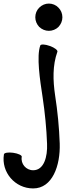

<svg xmlns="http://www.w3.org/2000/svg" viewBox="-72 -806 402 1077"><path d="M278 -709C278 -730 270 -749 256 -763C242 -778 222 -786 202 -786C182 -786 163 -778 148 -763C134 -749 126 -730 126 -709C126 -689 134 -670 148 -655C163 -641 182 -633 202 -633C222 -633 242 -641 256 -655C270 -670 278 -689 278 -709ZM154 -551C132 -490 152 -358 167 -261C180 -174 189 -84 192 1C195 73 175 149 114 149C74 149 43 113 50 73C51 65 30 55 2 51C-26 47 -49 51 -50 60C-66 160 12 251 114 251C222 251 267 123 263 -1C260 -90 251 -182 237 -272C225 -354 222 -438 250 -516C253 -524 234 -539 208 -548C181 -558 157 -559 154 -551Z"/></svg>

Font: Nupuram Condensed Medium
Style: Regular
Weight: 500
Width: 3
Designer: Santhosh Thottingal (santhosh.thottingal@gmail.com)
Foundry: SMC
Version: Version 1.000